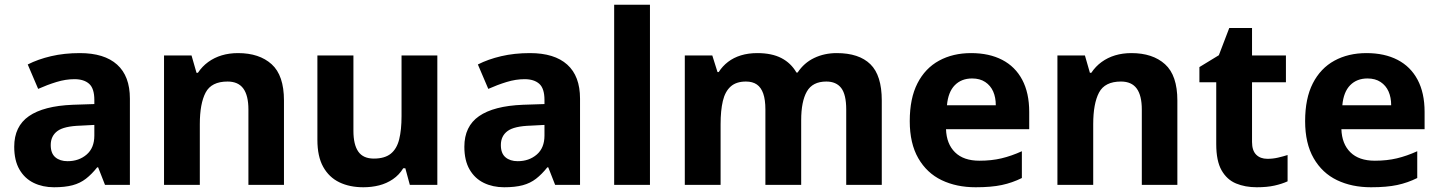

<svg xmlns="http://www.w3.org/2000/svg" viewBox="-20 -780 6076 810"><path d="M317 -556Q420 -556 474 -507.5Q528 -459 528 -364V0H423L394 -74H390Q367 -45 342.5 -26Q318 -7 286 1.5Q254 10 208 10Q160 10 122 -8.5Q84 -27 62 -65Q40 -103 40 -161Q40 -247 102 -290Q164 -333 287 -338L378 -341V-358Q378 -407 356 -426.5Q334 -446 294 -446Q257 -446 218 -434Q179 -422 141 -405L97 -508Q140 -530 195.5 -543Q251 -556 317 -556ZM321 -250Q250 -248 222 -227Q194 -206 194 -168Q194 -133 213.5 -116.5Q233 -100 265 -100Q313 -100 345.5 -128Q378 -156 378 -208V-253Z M984 -556Q1074 -556 1126 -509Q1178 -462 1178 -356V0H1028V-318Q1028 -377 1006.5 -406.5Q985 -436 940 -436Q872 -436 847.5 -389.5Q823 -343 823 -256V0H672V-546H788L809 -473H815Q833 -500 858.5 -518.5Q884 -537 915.5 -546.5Q947 -556 984 -556Z M1825 -546V0H1709L1690 -70H1681Q1664 -42 1637.5 -24Q1611 -6 1579.5 2Q1548 10 1513 10Q1455 10 1411.5 -11Q1368 -32 1343.5 -76Q1319 -120 1319 -190V-546H1471V-228Q1471 -170 1491.5 -140.5Q1512 -111 1557 -111Q1603 -111 1628.5 -131.5Q1654 -152 1664 -192Q1674 -232 1674 -290V-546Z M2216 -556Q2319 -556 2373 -507.5Q2427 -459 2427 -364V0H2322L2293 -74H2289Q2266 -45 2241.5 -26Q2217 -7 2185 1.5Q2153 10 2107 10Q2059 10 2021 -8.5Q1983 -27 1961 -65Q1939 -103 1939 -161Q1939 -247 2001 -290Q2063 -333 2186 -338L2277 -341V-358Q2277 -407 2255 -426.5Q2233 -446 2193 -446Q2156 -446 2117 -434Q2078 -422 2040 -405L1996 -508Q2039 -530 2094.5 -543Q2150 -556 2216 -556ZM2220 -250Q2149 -248 2121 -227Q2093 -206 2093 -168Q2093 -133 2112.5 -116.5Q2132 -100 2164 -100Q2212 -100 2244.5 -128Q2277 -156 2277 -208V-253Z M2722 0H2571V-760H2722Z M3510 -556Q3604 -556 3652 -509Q3700 -462 3700 -356V0H3550V-318Q3550 -381 3529 -408.5Q3508 -436 3466 -436Q3408 -436 3384 -394Q3360 -352 3360 -273V0H3209V-318Q3209 -359 3200 -385Q3191 -411 3173 -423.5Q3155 -436 3127 -436Q3086 -436 3062.5 -415Q3039 -394 3029.5 -354Q3020 -314 3020 -256V0H2869V-546H2985L3007 -476H3012Q3028 -501 3051.5 -519Q3075 -537 3106 -546.5Q3137 -556 3175 -556Q3236 -556 3276.5 -535Q3317 -514 3340 -474H3345Q3372 -515 3415 -535.5Q3458 -556 3510 -556Z M4077 -556Q4153 -556 4208 -527.5Q4263 -499 4292.5 -443.5Q4322 -388 4322 -308V-235H3971Q3973 -173 4009 -137.5Q4045 -102 4112 -102Q4163 -102 4205 -112Q4247 -122 4291 -142V-29Q4251 -9 4206.5 0.5Q4162 10 4096 10Q4015 10 3952.5 -20Q3890 -50 3854 -112.5Q3818 -175 3818 -269Q3818 -365 3850.5 -428.5Q3883 -492 3941.5 -524Q4000 -556 4077 -556ZM4081 -449Q4036 -449 4008 -420.5Q3980 -392 3975 -336H4181Q4181 -369 4170 -394Q4159 -419 4136.5 -434Q4114 -449 4081 -449Z M4753 -556Q4843 -556 4895 -509Q4947 -462 4947 -356V0H4797V-318Q4797 -377 4775.5 -406.5Q4754 -436 4709 -436Q4641 -436 4616.5 -389.5Q4592 -343 4592 -256V0H4441V-546H4557L4578 -473H4584Q4602 -500 4627.5 -518.5Q4653 -537 4684.5 -546.5Q4716 -556 4753 -556Z M5327 -110Q5350 -110 5371.5 -115Q5393 -120 5412 -126V-15Q5388 -4 5356.5 3Q5325 10 5282 10Q5233 10 5194.5 -6Q5156 -22 5133.5 -61.5Q5111 -101 5111 -172V-433H5040V-497L5122 -547L5166 -662H5262V-546H5405V-433H5262V-181Q5262 -145 5279.5 -127.5Q5297 -110 5327 -110Z M5745 -556Q5821 -556 5876 -527.5Q5931 -499 5960.5 -443.5Q5990 -388 5990 -308V-235H5639Q5641 -173 5677 -137.5Q5713 -102 5780 -102Q5831 -102 5873 -112Q5915 -122 5959 -142V-29Q5919 -9 5874.5 0.5Q5830 10 5764 10Q5683 10 5620.5 -20Q5558 -50 5522 -112.5Q5486 -175 5486 -269Q5486 -365 5518.5 -428.5Q5551 -492 5609.5 -524Q5668 -556 5745 -556ZM5749 -449Q5704 -449 5676 -420.5Q5648 -392 5643 -336H5849Q5849 -369 5838 -394Q5827 -419 5804.5 -434Q5782 -449 5749 -449Z"/></svg>

Font: Noto Sans Lao
Style: Bold
Weight: 700
Designer: Monotype Design Team
Foundry: Monotype Imaging Inc.
Version: Version 2.003